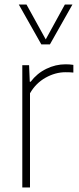

<svg xmlns="http://www.w3.org/2000/svg" viewBox="-20 -828 350 848"><path d="M78.5 -540H108.5L111.5 -467H115.5Q143.5 -504 184.5 -524Q225.5 -544 269.5 -544Q288 -544 304 -541.5V-507.5Q292 -509 269 -509Q224.5 -509 181.2 -484.8Q138 -460.5 112.5 -416V0H78.5ZM266.5 -808H300L200.5 -632H162.5L63 -808H97L182 -654Z"/></svg>

Font: Encode Sans Semi Condensed Thin
Style: Regular
Weight: 250
Width: 4
Designer: Multiple Designers
Foundry: Impallari Type
Version: Version 2.000